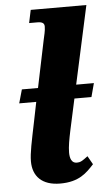

<svg xmlns="http://www.w3.org/2000/svg" viewBox="-55 -796 470 842"><g transform="rotate(-5 180.5 -375.0)"><path d="M326 -62 305 -99C279 -79 271 -75 256 -75C233 -75 226 -97 226 -122C226 -148 232 -180 240 -218L270 -356H345L361 -416H283L358 -760H113L101 -703H137C160 -703 168 -696 168 -682C168 -662 162 -643 158 -623L115 -416H44L27 -356H102L85 -272C67 -184 56 -135 56 -98C56 -33 95 10 176 10C259 10 293 -26 326 -62Z"/></g></svg>

Font: Noto Serif SemiCondensed Extra
Style: Italic
Weight: 800
Width: 4
Italic angle: -12°
Designer: Monotype Design Team
Foundry: Monotype Imaging Inc.
Version: Version 1.901